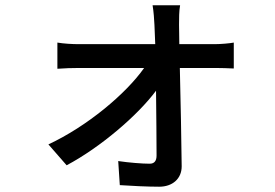

<svg xmlns="http://www.w3.org/2000/svg" viewBox="-20 -636 1040 726"><path d="M661 -616H557C561 -592 563 -563 564 -542C565 -522 566 -498 567 -469H278C253 -469 220 -471 197 -475V-376C223 -378 253 -379 280 -379H525C456 -281 309 -158 163 -90L232 -11C360 -79 501 -200 570 -293C571 -199 572 -105 572 -48C572 -28 564 -17 546 -17C518 -17 467 -21 427 -27L433 64C475 67 538 70 582 70C632 70 667 40 667 -7C666 -105 663 -256 660 -379H794C815 -379 844 -378 864 -377V-475C849 -472 814 -469 791 -469H658C658 -498 657 -523 657 -542C657 -566 657 -594 661 -616Z"/></svg>

Font: DAIFUKU Sans JP Medium
Style: Regular
Weight: 500
Designer: Original font ‘Source Han Sans JP’ : Ryoko NISHIZUKA  (kana, bopomofo & ideographs); Paul D. Hunt (Latin, Greek & Cyrill
Foundry: Daifuku
Version: Version 1.000